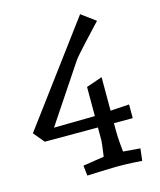

<svg xmlns="http://www.w3.org/2000/svg" viewBox="-112 -819 753 905"><g transform="rotate(-15 264.5 -367.0)"><path d="M294.9 -534.2 107.9 -253.9 308.1 -256.8V-398.9L386.2 -425.8V-262.2L478 -268.1V-201.2H386.2V-167Q386.2 -139.2 388.7 -108.6Q391.1 -78.1 393.1 -61L476.1 -54.2L469.2 4.9Q460.4 3.9 424.8 2Q389.2 0 338.9 0Q309.1 1 264.6 2.4Q220.2 3.9 201.2 4.9L195.8 -44.9L298.8 -61Q307.6 -124 308.1 -137.2V-201.2H48.8L4.9 -253.9L365.2 -738.8L434.1 -688Q414.1 -667 359.1 -607.4Q304.2 -547.9 294.9 -534.2Z"/></g></svg>

Font: Sura
Style: Regular
Weight: 400
Designer: Carolina Giovagnoli
Foundry: Huerta Tipografica
Version: Version 1.003;PS 001.002;hotconv 1.0.70;makeotf.lib2.5.58329